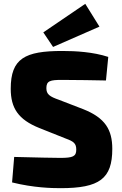

<svg xmlns="http://www.w3.org/2000/svg" viewBox="-20 -969 637 1002"><path d="M425 -949 206 -800 257 -724 499 -830ZM305 -703C110 -703 36 -664 36 -506C36 -404 76 -345 185 -301L323 -246C364 -231 378 -221 378 -188C378 -153 361 -145 295 -145C254 -145 177 -147 54 -150L43 -17C156 11 250 13 296 13C499 13 566 -36 566 -192C566 -293 528 -354 415 -399L288 -448C239 -465 222 -477 222 -509C222 -547 242 -552 303 -552C383 -552 474 -550 533 -549L545 -672C465 -698 375 -703 305 -703Z"/></svg>

Font: Exo 2 Extra Bold
Style: Regular
Weight: 800
Designer: Natanael Gama
Version: Version 1.001;PS 001.001;hotconv 1.0.88;makeotf.lib2.5.64775